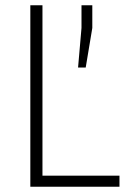

<svg xmlns="http://www.w3.org/2000/svg" viewBox="-20 -708 498 728"><path d="M95 0V-688H141V-42H433V0ZM276 -452 289 -602V-688H330V-602L305 -452Z"/></svg>

Font: Saira SemiCondensed ExtraLight
Style: Regular
Weight: 250
Width: 4
Designer: Hector Gatti with collaboration of the Omnibus-Type team
Foundry: Omnibus-Type
Version: Version 1.101